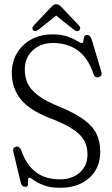

<svg xmlns="http://www.w3.org/2000/svg" viewBox="-20 -876 532 911"><path d="M266 15Q218.5 15 188 3.2Q157.5 -8.5 141.2 -20.5Q125 -32.5 119.5 -32.5Q113 -32.5 113.2 -21.8Q113.5 -11 112.5 -0.2Q111.5 10.5 100.5 10.5Q82.5 10.5 78 -11.5L43.5 -155Q38.5 -176 56 -180Q71.5 -183.5 80.5 -163.5Q104 -95 149 -60Q194 -25 265.5 -25Q320.5 -25 357.5 -56.5Q394.5 -88 395 -142Q395.5 -175.5 382 -204.2Q368.5 -233 330 -260Q291.5 -287 217 -315.5Q119 -353 77.5 -406Q36 -459 36 -530Q36 -582.5 60.5 -623.8Q85 -665 128.2 -688.8Q171.5 -712.5 228 -713Q271.5 -713 300 -702.8Q328.5 -692.5 344.8 -682.2Q361 -672 368 -672Q374.5 -672 375.5 -681.5Q376.5 -691 379.2 -700.5Q382 -710 394 -710Q409 -710 416 -685.5L460 -538.5Q467 -516.5 450 -510.5Q432 -503.5 424 -524Q398 -601.5 349 -636.8Q300 -672 231 -672Q173 -672 135.2 -637Q97.5 -602 97.5 -545.5Q97.5 -510.5 111 -480.8Q124.5 -451 160.5 -423.5Q196.5 -396 263.5 -369Q336 -339 378.2 -308Q420.5 -277 438.2 -240Q456 -203 455.5 -154Q455.5 -79 403.8 -32Q352 15 266 15ZM355.5 -731.5Q346 -723 329.5 -736L246.5 -802L163.5 -736Q147 -724 138 -731.5Q134 -734.5 133.8 -741.2Q133.5 -748 139 -754L219.5 -839Q226.5 -846.5 232.2 -851.2Q238 -856 246 -856Q255 -856 261.2 -851.5Q267.5 -847 275 -839L355.5 -754Q361.5 -747.5 360.5 -741.2Q359.5 -735 355.5 -731.5Z"/></svg>

Font: Fraunces 144pt SuperSoft Light
Style: Regular
Weight: 300
Version: Version 1.000;[0bf87f6ff]